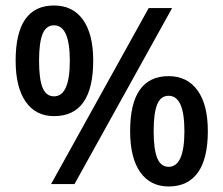

<svg xmlns="http://www.w3.org/2000/svg" viewBox="-20 -672 815 701"><path d="M177.2 -651.9Q246.1 -651.9 283.2 -599.6Q320.3 -547.4 320.3 -450.7Q320.3 -248 177.2 -248Q110.4 -248 73.7 -300.8Q37.1 -353.5 37.1 -450.7Q37.1 -651.9 177.2 -651.9ZM522.9 -642.6H608.4L252 0H166.5ZM177.2 -579.6Q148.4 -579.6 135.5 -548.1Q122.6 -516.6 122.6 -450.2Q122.6 -383.3 135.5 -351.8Q148.4 -320.3 177.2 -320.3Q234.9 -320.3 234.9 -450.2Q234.9 -579.6 177.2 -579.6ZM595.7 -394Q663.6 -394 701.2 -342Q738.8 -290 738.8 -193.4Q738.8 -92.8 702.4 -42Q666 8.8 595.7 8.8Q528.8 8.8 491.9 -43.5Q455.1 -95.7 455.1 -193.4Q455.1 -394 595.7 -394ZM595.7 -322.3Q566.9 -322.3 554 -291Q541 -259.8 541 -193.4Q541 -127 554 -95Q566.9 -63 595.7 -63Q653.3 -63 653.3 -193.4Q653.3 -322.3 595.7 -322.3Z"/></svg>

Font: Khula Semibold
Style: Regular
Weight: 600
Designer: Erin McLaughlin, Steve Matteson
Version: Version 1.000;PS 1.0;hotconv 1.0.72;makeotf.lib2.5.5900